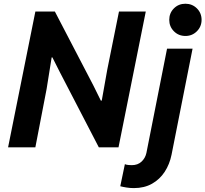

<svg xmlns="http://www.w3.org/2000/svg" viewBox="-20 -781 1089 1018"><path d="M22.9 0 167.5 -719.7H271L475.1 -327.6L514.6 -247.6H519.5L548.8 -412.1L610.8 -719.7H752.9L608.4 0H503.9L298.8 -395.5L257.8 -476.6H253.9L227.1 -309.1L167.5 0ZM689.9 216.3Q669.4 216.3 650.1 213.1Q630.9 210 617.7 206.5L642.1 89.4Q649.4 92.8 661.1 93.8Q672.9 94.7 678.7 94.7Q710.4 94.7 730.5 75.9Q750.5 57.1 756.3 29.8L865.7 -522.9H1001L889.6 39.1Q879.4 89.8 853.3 129.9Q827.1 169.9 786.1 193.1Q745.1 216.3 689.9 216.3ZM963.4 -590.3Q926.8 -590.3 902.1 -615.2Q877.4 -640.1 877.4 -675.8Q877.4 -711.9 902.1 -736.6Q926.8 -761.2 962.9 -761.2Q999 -761.2 1023.9 -736.6Q1048.8 -711.9 1048.8 -675.8Q1048.8 -640.1 1023.9 -615.2Q999 -590.3 963.4 -590.3Z"/></svg>

Font: Reddit Sans
Style: Bold Italic
Weight: 700
Italic angle: -11.25°
Designer: Stephen Hutchings
Version: Version 1.013